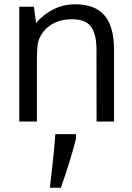

<svg xmlns="http://www.w3.org/2000/svg" viewBox="-20 -567 618 896"><path d="M69.8 0ZM212.9 309.1Q214.4 294.4 224.1 209.5Q233.9 124.5 238.3 59.1H334.5V80.6Q310.5 177.2 264.2 309.1ZM69.8 0V-535.6H138.2L148.4 -459Q180.2 -498.5 227.8 -522.7Q275.4 -546.9 330.6 -546.9Q423.3 -546.9 467.8 -494.9Q512.2 -442.9 512.2 -335V0H430.7Q430.7 -322.3 430.2 -345.2Q428.2 -413.6 402.6 -445.3Q377 -477.1 315.4 -477.1Q253.9 -477.1 211.9 -446.8Q169.9 -416.5 157.2 -368.2Q152.3 -335.4 152.3 -293V0Z"/></svg>

Font: Oxygen
Style: Normal
Weight: 400
Designer: Vernon Adams
Foundry: Vernon Adams
Version: Version Release 0.2.2 webfont; ttfautohint (v0.8.52-bc40) -l